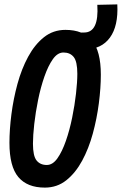

<svg xmlns="http://www.w3.org/2000/svg" viewBox="-20 -845 555 874"><path d="M184 9Q104 9 63.5 -39Q23 -87 23 -195Q23 -255 32 -325Q41 -395 59.5 -463Q78 -531 108 -586.5Q138 -642 180 -675.5Q222 -709 278 -709Q358 -709 398.5 -661Q439 -613 439 -505Q439 -445 430 -375Q421 -305 402.5 -237Q384 -169 354 -113.5Q324 -58 282 -24.5Q240 9 184 9ZM193 -94Q220 -94 241.5 -124.5Q263 -155 280 -204Q297 -253 308.5 -309.5Q320 -366 326 -419Q332 -472 332 -509Q332 -565 315.5 -585.5Q299 -606 269 -606Q242 -606 220.5 -575.5Q199 -545 182 -496Q165 -447 153.5 -390.5Q142 -334 136 -281Q130 -228 130 -191Q130 -135 146.5 -114.5Q163 -94 193 -94ZM353 -621 350 -697H363Q431 -697 423 -823L514 -825Q519 -727 480.5 -674Q442 -621 369 -621Z"/></svg>

Font: Georama Condensed SemiBold
Style: Italic
Weight: 600
Width: 3
Italic angle: -9°
Designer: Jean-Baptiste Levee
Foundry: Production Type
Version: Version 1.000